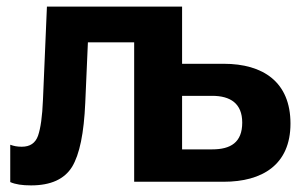

<svg xmlns="http://www.w3.org/2000/svg" viewBox="-20 -550 925 581"><path d="M531 -530H122L110 -248C108 -198 103 -162 95 -139C87 -117 71 -106 46 -106C32 -106 22 -108 11 -112V1C27 8 47 11 74 11C134 11 175 -8 198 -45C221 -83 234 -147 238 -239L246 -422H386V0H657C773 0 859 -51 859 -176C859 -302 776 -357 657 -357H531ZM622 -260C677 -260 713 -237 713 -179C713 -119 678 -98 622 -98H531V-260Z"/></svg>

Font: Cheyenne Sans
Style: Bold
Weight: 700
Designer: The Public Sans project authors (U.S. Web Design System), Libre Franklin designed by Pablo Impallari and Rodrigo Fuenzal
Foundry: The Cheyenne Sans Project Authors
Version: Version 2.007